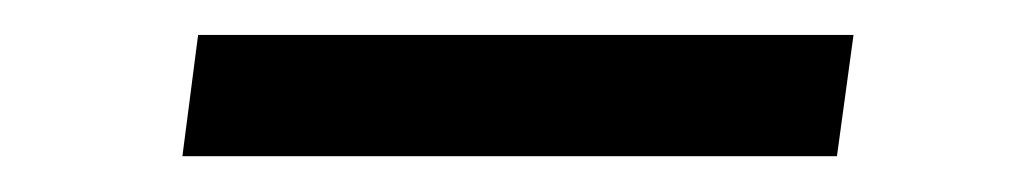

<svg xmlns="http://www.w3.org/2000/svg" viewBox="-20 -373 582 110"><path d="M469 -353 459.5 -283.5H84.5L93.5 -353Z"/></svg>

Font: Merriweather 28pt
Style: Italic
Weight: 400
Italic angle: -7.8°
Version: Version 2.101